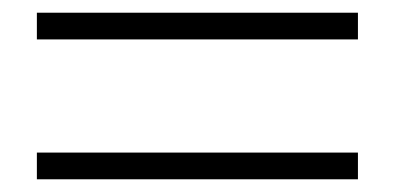

<svg xmlns="http://www.w3.org/2000/svg" viewBox="-20 -511 620 302"><path d="M543 -229V-271H38V-229ZM543 -449V-491H38V-449Z"/></svg>

Font: Harano Aji Mincho TW
Style: Regular
Weight: 400
Foundry: Masamichi Hosoda
Version: HaranoAjiMinchoTW-Regular version 20230610;ttx 4.39.4